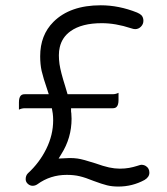

<svg xmlns="http://www.w3.org/2000/svg" viewBox="-20 -702 630 723"><path d="M511.7 -81.5Q509.3 -81.5 495.8 -77.1Q482.4 -72.8 466.3 -69.8Q450.2 -66.9 431.2 -66.9Q412.1 -66.9 390.6 -71.5Q369.1 -76.2 339.4 -86.9Q292.5 -102.1 272 -105Q258.3 -106.9 242.2 -106.9L200.7 -105L210.9 -121.6Q249.5 -182.6 249.5 -254.9L248.5 -276.4Q247.6 -279.3 247.6 -284.2V-294.4H404.3Q414.1 -294.4 418.9 -299.3Q426.3 -306.6 426.3 -325.2V-352.5Q415.5 -347.2 404.3 -347.2H234.4L225.6 -377Q208.5 -430.7 204.1 -460.4Q201.7 -477.5 201.7 -493.9Q201.7 -510.3 205.1 -524.4Q213.9 -562 245.6 -584.5Q287.6 -614.7 363.3 -614.7Q415.5 -614.7 473.1 -595.7Q482.9 -592.3 488.8 -592.3Q501.5 -592.3 510.7 -601.6Q520 -610.8 520 -624Q520 -636.7 512.2 -645Q506.3 -650.4 496.1 -654.8Q427.7 -682.1 359.4 -682.1Q243.7 -682.1 181.2 -619.6Q131.3 -569.8 131.3 -490.2Q131.3 -460 136.7 -435.1Q142.6 -409.2 159.2 -360.8L163.6 -347.2H73.2Q63.5 -347.2 58.6 -342.3Q51.3 -335 51.3 -316.4V-289.1Q62 -294.4 73.2 -294.4H175.3Q178.2 -280.3 178.7 -274.4Q180.2 -262.7 180.2 -249Q180.2 -193.8 154.3 -141.4Q128.4 -88.9 85 -49.3Q76.7 -41 76.7 -27.3Q76.7 -17.1 84.7 -9.8Q92.8 -2.4 102.8 -2.4Q112.8 -2.4 121.1 -8.3Q169.4 -43.5 231.4 -43.5Q258.8 -43.5 280.3 -38.3Q301.8 -33.2 333 -20.5Q364.3 -8.8 383.1 -4.2Q401.9 0.5 425.8 0.5Q478.5 0.5 524.4 -24.4Q542.5 -35.2 542.5 -51.8Q542.5 -68.4 529.3 -76.7Q522 -81.5 511.7 -81.5Z"/></svg>

Font: YuPearl-ExtraLight
Style: ExtraLight
Weight: 200
Designer: Max Yao
Foundry: Max-Everyday
Version: Version 1.011; ttfautohint (v1.8.3)